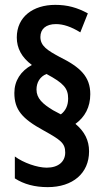

<svg xmlns="http://www.w3.org/2000/svg" viewBox="-20 -780 435 789"><path d="M39 -398C39 -329 71 -292 159 -244C229 -205 248 -192 248 -153C248 -116 220 -91 172 -91C133 -91 76 -111 41 -137V-47C78 -23 123 -11 176 -11C279 -11 346 -68 346 -158C346 -203 328 -239 290 -271C329 -299 351 -340 351 -393C351 -465 310 -504 225 -546C175 -573 146 -591 146 -628C146 -661 169 -681 210 -681C240 -681 273 -670 310 -647L341 -725C297 -749 257 -760 207 -760C116 -760 49 -711 49 -626C49 -582 69 -544 111 -513C65 -488 39 -448 39 -398ZM130 -412C130 -441 144 -465 171 -476C242 -438 260 -417 260 -375C260 -347 250 -325 230 -310L198 -327C155 -353 130 -376 130 -412Z"/></svg>

Font: Noto Sans Georgian ExtraCondensed SemiBold
Style: Regular
Weight: 600
Width: 2
Designer: Monotype Design Team, Akaki Razmadze
Foundry: Google LLC
Version: Version 2.005